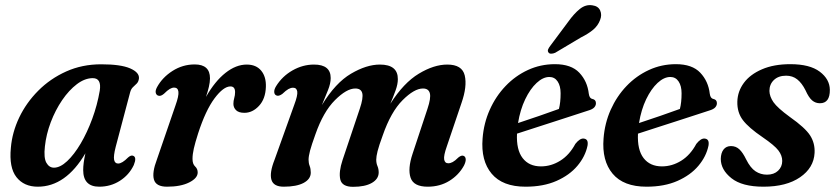

<svg xmlns="http://www.w3.org/2000/svg" viewBox="-20 -711 3230 742"><path d="M427 -143Q418 -107.5 421 -93.2Q424 -79 436.5 -79Q452 -79 475 -102.5Q486.5 -112.5 494.5 -109Q509.5 -103.5 497 -73Q479 -35 443.2 -12.2Q407.5 10.5 363.5 10.5Q301.5 10.5 301.5 -54Q301.5 -67 303.5 -82.2Q305.5 -97.5 310 -118.5Q234 10.5 126 10.5Q72.5 10.5 43.5 -26.5Q14.5 -63.5 22 -140Q27 -199.5 54.2 -256.8Q81.5 -314 127.8 -360.5Q174 -407 235.8 -434.8Q297.5 -462.5 371 -462.5Q446.5 -462.5 482.8 -446.8Q519 -431 517 -408Q515.5 -395.5 508.8 -388.5Q502 -381.5 494.2 -374.5Q486.5 -367.5 483 -354.5ZM153.5 -145Q148.5 -101 159.2 -82Q170 -63 188.5 -63Q212.5 -63 239.5 -88.2Q266.5 -113.5 291.8 -156.2Q317 -199 336.5 -252Q356 -305 365.5 -360.5Q373 -409 338.5 -409Q308 -409 277.2 -385.8Q246.5 -362.5 220.2 -324Q194 -285.5 176.2 -238.8Q158.5 -192 153.5 -145Z M593 -341Q585 -342.5 582.2 -351.2Q579.5 -360 586.5 -373.5Q607 -411.5 646.5 -436.8Q686 -462 732.5 -462Q791.5 -462 791.5 -408.5Q791.5 -393.5 787.2 -375.2Q783 -357 776 -336.5Q810.5 -397 851.2 -429.2Q892 -461.5 933.5 -461.5Q970 -461.5 989.5 -437.8Q1009 -414 1007.5 -375Q1006 -329 981 -302Q956 -275 924.5 -275Q902.5 -275 892.2 -285.2Q882 -295.5 882 -309.5Q882 -321 885.2 -332Q888.5 -343 888.5 -355Q888.5 -377 870.5 -377Q843.5 -377 809 -330.8Q774.5 -284.5 745.5 -195Q734 -159 729 -136.8Q724 -114.5 724 -97Q724 -77 734 -67.8Q744 -58.5 744 -44.5Q744 -22.5 711.2 -6Q678.5 10.5 625.5 10.5Q583 10.5 575 -16.8Q567 -44 586.5 -95L658 -303Q671.5 -340.5 669.5 -356.5Q667.5 -372.5 653 -372.5Q645 -372.5 636 -367.2Q627 -362 613.5 -348.5Q601.5 -338.5 593 -341Z M1304 -93 1370.5 -291Q1384.5 -332.5 1380 -350.8Q1375.5 -369 1353 -369Q1319.5 -369 1274.5 -324Q1229.5 -279 1199 -192Q1184 -150.5 1178.2 -128.8Q1172.5 -107 1172.5 -93.5Q1172.5 -80.5 1176.8 -69.5Q1181 -58.5 1181 -44Q1181 -19 1153.5 -4.2Q1126 10.5 1076.5 10.5Q1037 10.5 1029 -16.2Q1021 -43 1041 -93.5L1117 -305.5Q1131 -342.5 1128.8 -357.2Q1126.5 -372 1112.5 -372Q1104 -372 1094.5 -366.8Q1085 -361.5 1071 -348Q1057 -338 1048.5 -342Q1040.5 -345 1039.8 -355Q1039 -365 1047 -378Q1070.5 -416 1110.2 -438.8Q1150 -461.5 1193.5 -461.5Q1258 -461.5 1258 -409.5Q1258 -388.5 1247.5 -362.5Q1237 -336.5 1224 -305Q1276.5 -391 1336.5 -426.2Q1396.5 -461.5 1448 -461.5Q1518 -461.5 1517.5 -405Q1517.5 -386 1509 -362.2Q1500.5 -338.5 1488.5 -310Q1540 -391 1598.5 -426.2Q1657 -461.5 1708.5 -461.5Q1766 -461.5 1776 -419.5Q1786 -377.5 1763.5 -313L1707 -146Q1694 -109.5 1696.5 -94.8Q1699 -80 1712.5 -80Q1720.5 -80 1729.5 -84.8Q1738.5 -89.5 1751.5 -102.5Q1764 -112.5 1772 -108.5Q1779 -105.5 1779.8 -95.8Q1780.5 -86 1773 -71Q1753 -34.5 1716.5 -12Q1680 10.5 1633 10.5Q1578.5 10.5 1566.8 -24Q1555 -58.5 1574.5 -117L1632 -290.5Q1646 -332 1641.2 -350.5Q1636.5 -369 1614.5 -369Q1581 -369 1535.8 -323.8Q1490.5 -278.5 1459 -187.5Q1444.5 -148 1439.2 -127Q1434 -106 1434 -94Q1434 -80 1438.8 -69Q1443.5 -58 1443.5 -44Q1443 -19 1416.8 -4Q1390.5 11 1344.5 11Q1301.5 11 1295 -17.8Q1288.5 -46.5 1304 -93Z M2250.5 -148Q2242 -106.5 2211.5 -70.2Q2181 -34 2130.5 -11.8Q2080 10.5 2011 10.5Q1922 10.5 1880 -39.8Q1838 -90 1845 -176Q1849.5 -235 1872.8 -287Q1896 -339 1933.8 -378.5Q1971.5 -418 2020.2 -440.5Q2069 -463 2124.5 -463Q2187.5 -463 2218.8 -430Q2250 -397 2255.5 -348.5Q2258 -330.5 2269.5 -328.5Q2282.5 -326 2283 -313Q2283.5 -304 2276.8 -296.2Q2270 -288.5 2252.5 -283.5Q2231 -276.5 2197.2 -265.5Q2163.5 -254.5 2124.2 -241.8Q2085 -229 2046.8 -216.8Q2008.5 -204.5 1978 -194.5Q1975 -132 1999.8 -100Q2024.5 -68 2070.5 -68Q2110 -68 2145.2 -90Q2180.5 -112 2203.5 -155Q2221 -177 2235.5 -175.5Q2255 -174 2250.5 -148ZM2103 -413.5Q2078.5 -413.5 2053.8 -390.5Q2029 -367.5 2009.8 -327.5Q1990.5 -287.5 1982 -235.5Q2020 -248 2064.2 -263.2Q2108.5 -278.5 2140 -290Q2146.5 -314.5 2146.5 -350.5Q2146.5 -379 2135 -396.2Q2123.5 -413.5 2103 -413.5ZM2176 -627Q2198.5 -658.5 2221 -676.5Q2243.5 -694.5 2269 -690.5Q2292 -687.5 2299.5 -670.2Q2307 -653 2299 -633.5Q2291 -612 2272.8 -596.5Q2254.5 -581 2225.5 -566.5L2125.5 -507Q2117.5 -503.5 2110 -503.5Q2102.5 -503.5 2099.5 -508.5Q2095.5 -514 2098.5 -520.8Q2101.5 -527.5 2107 -534.5Z M2718 -148Q2709.5 -106.5 2679 -70.2Q2648.5 -34 2598 -11.8Q2547.5 10.5 2478.5 10.5Q2389.5 10.5 2347.5 -39.8Q2305.5 -90 2312.5 -176Q2317 -235 2340.2 -287Q2363.5 -339 2401.2 -378.5Q2439 -418 2487.8 -440.5Q2536.5 -463 2592 -463Q2655 -463 2686.2 -430Q2717.5 -397 2723 -348.5Q2725.5 -330.5 2737 -328.5Q2750 -326 2750.5 -313Q2751 -304 2744.2 -296.2Q2737.5 -288.5 2720 -283.5Q2698.5 -276.5 2664.8 -265.5Q2631 -254.5 2591.8 -241.8Q2552.5 -229 2514.2 -216.8Q2476 -204.5 2445.5 -194.5Q2442.5 -132 2467.2 -100Q2492 -68 2538 -68Q2577.5 -68 2612.8 -90Q2648 -112 2671 -155Q2688.5 -177 2703 -175.5Q2722.5 -174 2718 -148ZM2570.5 -413.5Q2546 -413.5 2521.2 -390.5Q2496.5 -367.5 2477.2 -327.5Q2458 -287.5 2449.5 -235.5Q2487.5 -248 2531.8 -263.2Q2576 -278.5 2607.5 -290Q2614 -314.5 2614 -350.5Q2614 -379 2602.5 -396.2Q2591 -413.5 2570.5 -413.5Z M2944 -36Q2971 -36 2987 -51.2Q3003 -66.5 3003 -89Q3003 -110 2988.2 -129.5Q2973.5 -149 2927.5 -180.5Q2873 -217.5 2850.8 -247Q2828.5 -276.5 2829.5 -318Q2830.5 -358 2854.8 -390.8Q2879 -423.5 2924.8 -443.2Q2970.5 -463 3034.5 -463Q3109.5 -463 3148 -434Q3186.5 -405 3187 -364Q3187.5 -312 3148.5 -312Q3131.5 -312 3118.5 -323Q3105.5 -334 3093 -362Q3079 -390 3061 -404.2Q3043 -418.5 3018 -418.5Q2988.5 -418.5 2971 -402Q2953.5 -385.5 2953.5 -359.5Q2954 -338 2969.2 -316Q2984.5 -294 3032.5 -259Q3091.5 -217.5 3110.8 -187.5Q3130 -157.5 3128 -120Q3125 -62.5 3072 -26Q3019 10.5 2930.5 10.5Q2848 10.5 2806.8 -22.2Q2765.5 -55 2765.5 -97Q2766 -120 2776.2 -133.2Q2786.5 -146.5 2805 -146.5Q2824 -146.5 2837.5 -133.8Q2851 -121 2863.5 -95Q2880 -62 2899.8 -49Q2919.5 -36 2944 -36Z"/></svg>

Font: Fraunces 72pt S050 SemiBold
Style: Italic
Weight: 600
Italic angle: -16°
Version: Version 1.000; ttfautohint (v1.8.3)